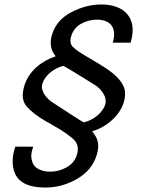

<svg xmlns="http://www.w3.org/2000/svg" viewBox="-20 -678 651 860"><path d="M414.5 -590C475.2 -590 505.2 -552.8 485 -487H565C598.9 -597.7 536 -658 434.3 -658C389 -658 344.1 -646.5 299.8 -623.5C255.4 -600.5 226.5 -567 213 -523C201.4 -485 206.9 -452.7 229.4 -426C165.4 -404.6 109.2 -359.8 89 -294C76.8 -254 80.3 -223 99.6 -201C118.9 -179 146.9 -157.3 183.7 -136C241.4 -102.6 265.8 -90.7 303.7 -59C323.2 -42.7 335.7 -21.4 324.6 15C317 39.7 301.6 58.5 278.3 71.5C255 84.5 230.7 91 205.3 91C168.8 91 135.3 77.4 126.1 51C116.1 22.8 119.7 7.9 128.6 -21H48.6L44.6 -8C38.1 13.3 35.6 35 37.2 57C42.9 134.7 99 162 184.6 162C233.3 162 280 149.2 324.9 123.5C369.7 97.8 399.2 62 413.3 16C428.1 -32.7 417.3 -60 392.7 -90C454.8 -107.3 515.8 -159.1 533.8 -218C542.8 -247.3 542.4 -272.3 532.7 -293C512.8 -335.6 465.5 -366.1 426 -390.5C389.3 -413.2 330.3 -443.7 306.2 -468C295 -479.3 292.6 -495.3 298.9 -516C306.6 -541.3 321.7 -560 344 -572C366.4 -584 389.9 -590 414.5 -590ZM212.7 -221C192.4 -234.7 159.1 -268.2 169.8 -303C181.7 -341.8 222.6 -372.6 263.2 -383C268.6 -381 285.9 -371 315.1 -353C344.2 -335 372.8 -317.3 400.9 -300C424.6 -287.1 463 -248.1 451.3 -210C439.7 -171.8 396.7 -139.2 355.9 -130C351.6 -131.3 334.1 -142 303.2 -162C272.3 -182 242.1 -201.7 212.7 -221Z"/></svg>

Font: Din Kursivschrift
Style: Eng
Weight: 400
Version: Version 1.089